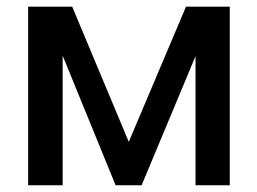

<svg xmlns="http://www.w3.org/2000/svg" viewBox="-20 -550 764 570"><path d="M532.2 -530.3H662.1V0H560.5V-383.3L400.4 0H323.2L166 -384.8V0H63.5V-530.3H194.3L362.3 -128.9Z"/></svg>

Font: Pretendard JP Medium
Style: Regular
Weight: 500
Designer: Base glyphs from Inter by Rasmus Andersson; Hangeul glyphs from Noto Sans CJK(Source Han Sans) by Jang Soo-young and Kan
Foundry: Kil Hyung-jin
Version: Version 1.309